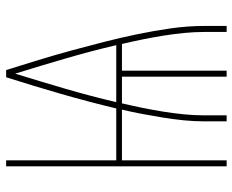

<svg xmlns="http://www.w3.org/2000/svg" viewBox="-88 -688 775 640"><g transform="rotate(-90 300.0 -367.5)"><path d="M66 0V-735H86V-368H259Q281 -460 307.5 -552Q334 -644 363 -735H387Q404 -681 420.5 -627Q437 -573 452 -518Q467 -463 481 -408Q495 -353 506.5 -297.5Q518 -242 526 -186Q534 -130 534 -74V0H514V-74Q514 -108 510.5 -143Q507 -178 501.5 -212Q496 -246 489 -280.5Q482 -315 474 -349H385V0H365V-349H276Q268 -315 261 -280.5Q254 -246 248.5 -212Q243 -178 239.5 -143Q236 -108 236 -74V0H216V-74Q216 -108 219.5 -143Q223 -178 228.5 -212Q234 -246 240.5 -280.5Q247 -315 255 -349H86V0ZM470 -368Q450 -453 425.5 -537Q401 -621 375 -705Q349 -621 324.5 -537Q300 -453 280 -368Z"/></g></svg>

Font: Iosevka Curly Thin Extended
Style: Regular
Weight: 100
Width: 7
Monospace: yes
Designer: Belleve Invis
Foundry: Belleve Invis
Version: Version 11.1.0; ttfautohint (v1.8.3)